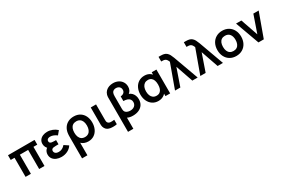

<svg xmlns="http://www.w3.org/2000/svg" viewBox="113 -2131 5510 3767"><g transform="rotate(-30 2868.0 -247.5)"><path d="M123.3 0V-433H36.7V-540H638.3V-433H551.7V0H431.3V-433H243.7V0Z M933.5 15Q1010.7 15 1074.1 -17.2Q1137.5 -49.5 1173.7 -106.5L1078.7 -169.8Q1049.1 -134.4 1013.5 -116.1Q978 -97.8 935.3 -97.8Q905.6 -97.8 883.5 -106.8Q861.5 -115.7 849.8 -132.4Q838 -149.1 838 -171.7Q838 -196.8 851.5 -209.5Q865.1 -222.2 886.6 -226.2Q908.2 -230.3 943.2 -230.5Q947.8 -230.6 952.8 -230.6Q957.8 -230.7 962.5 -230.7H1002.5V-325.8H962.7Q927.8 -325.8 905.2 -330.3Q882.6 -334.8 869.2 -347.2Q855.8 -359.6 855.8 -382.8Q855.8 -403.4 866.6 -417Q877.4 -430.5 895.4 -436.8Q913.4 -443 935.8 -443Q972.6 -443 1010.5 -427.3Q1048.3 -411.7 1080.7 -386.3L1148.7 -468.5Q1102.8 -509.7 1046.9 -532.3Q991 -555 930 -555Q876.8 -555 831.5 -536.5Q786.3 -517.9 759.1 -481.3Q732 -444.8 732 -393.8Q732 -355.1 748.5 -321.7Q765 -288.3 799.7 -258.8L801.5 -298Q774.3 -286.7 754.8 -266Q735.3 -245.3 725.2 -218Q715 -190.7 715 -159.3Q715 -104.8 744.3 -65.3Q773.6 -25.9 823.3 -5.5Q873.1 15 933.5 15Z M1264.7 -231.8Q1264.7 -266.4 1265.8 -290Q1266.9 -313.6 1270.8 -336.2Q1281.6 -401.5 1315.6 -450.9Q1349.6 -500.2 1404.3 -527.6Q1459.1 -555 1529.5 -555Q1611.1 -555 1670 -518.6Q1729 -482.2 1759.9 -417.9Q1790.8 -353.7 1790.8 -271.8Q1790.8 -189.8 1760.2 -124.5Q1729.7 -59.1 1673.2 -22Q1616.8 15 1542.2 15Q1494.7 15 1453.8 -0.7Q1412.8 -16.4 1385.8 -43.8V240H1264.7ZM1526.7 -92.8Q1573.5 -92.8 1605.6 -115.2Q1637.8 -137.5 1653.9 -177.5Q1670 -217.6 1670 -271Q1670 -324.8 1654 -364.4Q1638 -403.9 1605.9 -425.5Q1573.8 -447.2 1526.7 -447.2Q1478.9 -447.2 1447.2 -425.2Q1415.5 -403.3 1400.2 -363.7Q1385 -324 1385 -270.3Q1385 -215.8 1400.9 -176Q1416.8 -136.2 1448.5 -114.5Q1480.2 -92.8 1526.7 -92.8Z M2042.6 4.2Q2007.3 -2 1980.5 -16.9Q1953.8 -31.8 1933.9 -63.8Q1922.8 -82.2 1917.6 -101.4Q1912.5 -120.6 1911.5 -140Q1910.6 -159.3 1911 -193.5Q1911.4 -200.1 1911.4 -206.9Q1911.4 -213.7 1911.4 -220.7V-540H2031.8V-227.3V-210.9Q2031.2 -178.5 2033 -160.9Q2034.8 -143.2 2042.8 -130.2Q2052.1 -114.6 2067.3 -106.6Q2082.6 -98.6 2101.8 -96.8Q2141.7 -93.5 2190.1 -100.8V0Q2161.5 8 2117.4 8.6Q2073.2 9.2 2042.6 4.2Z M2305.7 -540Q2305.7 -569.1 2314.7 -599.7Q2328.4 -644.7 2360 -675.1Q2391.6 -705.6 2434.3 -720.3Q2477.1 -735 2524.7 -735Q2589.6 -735 2641.5 -708.8Q2693.4 -682.5 2722.7 -635.8Q2752 -589.2 2752 -530.3Q2752 -489.2 2736.9 -455Q2721.8 -420.8 2691.3 -397.8Q2726.4 -385.2 2753.4 -358.7Q2780.3 -332.2 2795.4 -293.8Q2810.5 -255.5 2810.5 -208.8Q2810.5 -139.3 2778.5 -89Q2746.4 -38.7 2687.8 -11.8Q2629.2 15 2550.8 15Q2514.6 15 2483.4 8.4Q2452.2 1.8 2426.7 -11.5V240H2305.7ZM2556.2 -97.2Q2595.5 -97.2 2625.7 -111.5Q2655.9 -125.8 2672.8 -152.4Q2689.7 -178.9 2689.7 -214.2Q2689.7 -252.3 2669.8 -277.9Q2650 -303.5 2614 -316.1Q2578 -328.7 2528.8 -329V-434.3Q2576.9 -438.2 2603.6 -462.5Q2630.3 -486.8 2630.3 -528Q2630.3 -557.7 2616.4 -579Q2602.5 -600.2 2579 -611.2Q2555.5 -622.2 2527.3 -622.2Q2499.2 -622.2 2475.4 -610.4Q2451.7 -598.7 2439.8 -572.7Q2427.3 -545.6 2427.3 -497.7V-221.5Q2427.3 -181.8 2434.5 -161.2Q2441.8 -139.8 2460.8 -125.5Q2479.7 -111.1 2504.8 -104.1Q2529.9 -97.2 2556.2 -97.2Z M3129.7 15Q3054.8 15 2998.2 -22.2Q2941.7 -59.4 2911.1 -124.2Q2880.5 -188.9 2880.5 -270Q2880.5 -351.9 2911.5 -416.8Q2942.5 -481.8 2999.9 -518.4Q3057.3 -555 3133.2 -555Q3172.8 -555 3206.4 -543.9Q3240.1 -532.8 3266.4 -511.8Q3292.8 -490.7 3310.8 -460.8L3292.5 -435.5V-540H3399V0H3292.5V-105.7L3310.8 -80.3Q3292.8 -50.8 3265.5 -29.2Q3238.2 -7.7 3203.7 3.7Q3169.2 15 3129.7 15ZM3148 -92.8Q3193.7 -92.8 3223.2 -115Q3252.7 -137.1 3266.8 -176.7Q3280.8 -216.3 3280.8 -270.2Q3280.8 -324.2 3267 -363.7Q3253.1 -403.2 3223.8 -425.2Q3194.5 -447.2 3149.7 -447.2Q3105.5 -447.2 3073.6 -425.5Q3041.7 -403.9 3024.8 -363.8Q3008 -323.6 3008 -269.3Q3008 -218.8 3023.1 -179Q3038.2 -139.2 3069.7 -116Q3101.2 -92.8 3148 -92.8Z M3705 -540Q3702.8 -545.8 3700.3 -551.2Q3697.9 -556.6 3695.8 -561.8Q3683.6 -587.4 3669.8 -601.7Q3655.9 -616 3636 -622.8Q3616.2 -629.5 3585.7 -629.5H3559.8V-735H3597.3Q3646.9 -735 3678.2 -727.7Q3715.2 -719.1 3740.9 -696.1Q3766.5 -673.1 3783.3 -641.8Q3800.2 -610.4 3817.5 -563.7Q3819.5 -558.1 3821.7 -552Q3823.9 -546 3826 -540L4022 0H3901.2L3765.5 -391.5L3629.7 0H3509Z M4278 -540Q4275.8 -545.8 4273.3 -551.2Q4270.9 -556.6 4268.8 -561.8Q4256.6 -587.4 4242.8 -601.7Q4228.9 -616 4209 -622.8Q4189.2 -629.5 4158.7 -629.5H4132.8V-735H4170.3Q4219.9 -735 4251.2 -727.7Q4288.2 -719.1 4313.9 -696.1Q4339.5 -673.1 4356.3 -641.8Q4373.2 -610.4 4390.5 -563.7Q4392.5 -558.1 4394.7 -552Q4396.9 -546 4399 -540L4595 0H4474.2L4338.5 -391.5L4202.7 0H4082Z M4893.7 15Q4813.5 15 4752.6 -21.2Q4691.7 -57.4 4658.3 -122.2Q4625 -186.9 4625 -270.2Q4625 -353.9 4658.8 -418.6Q4692.7 -483.2 4753.8 -519.1Q4815 -555 4893.7 -555Q4973.9 -555 5035 -518.8Q5096.2 -482.7 5129.7 -417.8Q5163.2 -353 5163.2 -270.2Q5163.2 -186.7 5129.4 -122Q5095.7 -57.2 5034.5 -21.1Q4973.3 15 4893.7 15ZM4893.7 -97.8Q4940.2 -97.8 4972.1 -119.3Q5004 -140.8 5019.8 -179.8Q5035.7 -218.8 5035.7 -270.2Q5035.7 -350.2 4999.2 -396.2Q4962.7 -442.2 4893.7 -442.2Q4846.2 -442.2 4814.8 -420.8Q4783.2 -399.5 4767.9 -360.9Q4752.5 -322.2 4752.5 -270.2Q4752.5 -217 4768.6 -178.2Q4784.8 -139.5 4816.2 -118.7Q4847.8 -97.8 4893.7 -97.8Z M5399 0 5203 -540H5323.7L5459.5 -148.5L5595.2 -540H5716L5520 0Z"/></g></svg>

Font: Hauora
Style: Regular
Weight: 400
Designer: Wayne Shih
Foundry: WCYS
Version: Version 1.001